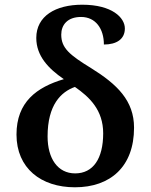

<svg xmlns="http://www.w3.org/2000/svg" viewBox="-20 -785 639 815"><path d="M298 10C449 10 549 -78 549 -243C549 -358 477 -427 368 -495C275 -552 240 -581 240 -638C240 -679 266 -713 324 -713C386 -713 421 -663 421 -596C475 -596 510 -619 510 -664C510 -710 456 -765 329 -765C216 -765 134 -717 134 -624C134 -548 185 -494 251 -449C136 -415 50 -352 50 -214C50 -71 154 10 298 10ZM299 -49C225 -49 182 -112 182 -206C182 -340 239 -395 298 -416C360 -373 418 -318 418 -219C418 -111 375 -49 299 -49Z"/></svg>

Font: Noto Serif Semi
Style: Regular
Weight: 600
Designer: Monotype Design Team
Foundry: Monotype Imaging Inc.
Version: Version 1.002